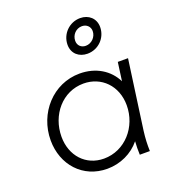

<svg xmlns="http://www.w3.org/2000/svg" viewBox="-150 -949 972 1076"><g transform="rotate(-20 336.0 -411.0)"><path d="M306 12C384 12 457 -22 504 -80C502 -52 502 -28 503 0H563C562 -41 563 -73 569 -120L626 -531H565L550 -421C513 -496 437 -543 341 -543C182 -543 61 -408 61 -246C61 -100 161 12 306 12ZM125 -244C125 -374 216 -483 342 -483C448 -483 529 -403 529 -286C529 -157 434 -48 308 -48C200 -48 125 -131 125 -244ZM333 -717C333 -664 372 -632 422 -632C487 -632 539 -684 539 -749C539 -800 501 -834 450 -834C385 -834 333 -781 333 -717ZM381 -723C381 -759 409 -788 444 -788C471 -788 492 -769 492 -742C492 -707 463 -677 428 -677C401 -677 381 -695 381 -723Z"/></g></svg>

Font: Mluvka Light
Style: Italic
Weight: 300
Italic angle: -8°
Designer: Modified by Jiří Krblich, Original typeface by Gumpita Rahayu
Foundry: Gumpita Rahayu & Jiří Krblich
Version: Version 2.000;Glyphs 3.1.1 (3134)